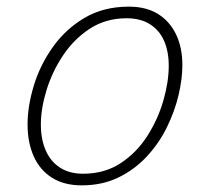

<svg xmlns="http://www.w3.org/2000/svg" viewBox="-20 -539 628 578"><path d="M226 19Q173 19 136.5 -4Q100 -27 81.5 -68.5Q63 -110 63 -164Q63 -220 82 -282Q101 -344 139.5 -398Q178 -452 235 -485.5Q292 -519 368 -519Q420 -519 455.5 -497Q491 -475 510 -435.5Q529 -396 529 -343Q529 -301 517.5 -252.5Q506 -204 482.5 -156Q459 -108 422.5 -68.5Q386 -29 337 -5Q288 19 226 19ZM230 -16Q295 -16 343.5 -48Q392 -80 424 -130.5Q456 -181 472 -237Q488 -293 488 -341Q488 -384 474 -416Q460 -448 431.5 -466Q403 -484 361 -484Q299 -484 251 -453Q203 -422 170 -372.5Q137 -323 120 -267.5Q103 -212 103 -164Q103 -120 117.5 -86.5Q132 -53 160.5 -34.5Q189 -16 230 -16Z"/></svg>

Font: Playwrite BE VLG Thin
Style: Regular
Weight: 250
Designer: Veronika Burian, José Scaglione
Foundry: TypeTogether
Version: Version 1.002